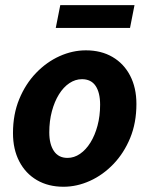

<svg xmlns="http://www.w3.org/2000/svg" viewBox="-20 -700 571 732"><path d="M222.1 12Q164.1 12 120.7 -13.3Q77.4 -38.6 53.5 -84.7Q29.5 -130.8 29.5 -192.5Q29.5 -264.4 53.4 -322.2Q77.3 -380.1 117.3 -421.7Q157.4 -463.4 206.9 -485.8Q256.4 -508.1 307.5 -508.1Q365.6 -508.1 408.9 -482.8Q452.3 -457.5 476.2 -411.4Q500.1 -365.3 500.1 -303.6Q500.1 -231.7 476.3 -173.9Q452.4 -116.1 412.3 -74.4Q372.3 -32.7 322.8 -10.4Q273.2 12 222.1 12ZM237.3 -98Q262.7 -98 285.2 -113.5Q307.7 -129 324.8 -156.5Q341.9 -184 351.8 -221Q361.7 -258 361.7 -300.9Q361.7 -346.9 344.5 -372.5Q327.3 -398.1 292.4 -398.1Q267.2 -398.1 244.6 -383Q222 -367.9 204.9 -340.4Q187.8 -313 177.9 -276Q167.9 -239 167.9 -195.2Q167.9 -150.3 185.5 -124.2Q203.1 -98 237.3 -98ZM192.6 -593.5 209.8 -680.5H492.8L475.7 -593.5Z"/></svg>

Font: Source Sans 3
Style: Italic
Weight: 200
Italic angle: -11°
Designer: Paul D. Hunt
Foundry: Adobe
Version: Version 3.046;hotconv 1.0.118;makeotfexe 2.5.65603